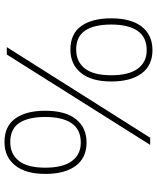

<svg xmlns="http://www.w3.org/2000/svg" viewBox="56 -728 682 833"><g transform="rotate(-90 396.5 -311.0)"><path d="M195 -276Q129 -276 94 -323Q59 -370 59 -455Q59 -540 96 -586Q133 -632 197 -632Q266 -632 299.5 -585Q333 -538 333 -455Q333 -368 296.5 -322Q260 -276 195 -276ZM609 -622 216 0H185L577 -622ZM195 -301Q251 -301 278.5 -340.5Q306 -380 306 -455Q306 -529 280 -568Q254 -607 197 -607Q145 -607 115.5 -569.5Q86 -532 86 -455Q86 -379 114.5 -340Q143 -301 195 -301ZM596 10Q530 10 495 -37Q460 -84 460 -169Q460 -254 497 -300Q534 -346 598 -346Q667 -346 700.5 -299Q734 -252 734 -169Q734 -82 697.5 -36Q661 10 596 10ZM596 -15Q652 -15 679.5 -54.5Q707 -94 707 -169Q707 -243 681 -282Q655 -321 598 -321Q546 -321 516.5 -283.5Q487 -246 487 -169Q487 -93 515.5 -54Q544 -15 596 -15Z"/></g></svg>

Font: Noto Sans Oriya Thin
Style: Regular
Weight: 100
Designer: Amélie Bonet and Sol Matas
Foundry: Google LLC
Version: Version 2.006; ttfautohint (v1.8.4.7-5d5b)